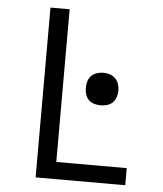

<svg xmlns="http://www.w3.org/2000/svg" viewBox="-53 -781 705 828"><g transform="rotate(5 300.0 -367.5)"><path d="M132 0V-735H215V-74H520V0ZM384 -334Q370 -334 356 -338Q342 -342 332 -352Q322 -362 318 -376Q314 -390 314 -404Q314 -418 318 -432Q322 -446 332 -456Q342 -466 356 -470.5Q370 -475 384 -475Q398 -475 412 -470.5Q426 -466 436 -456Q446 -446 450.5 -432Q455 -418 455 -404Q455 -390 450.5 -376Q446 -362 436 -352Q426 -342 412 -338Q398 -334 384 -334Z"/></g></svg>

Font: Bmono
Style: Regular
Weight: 400
Monospace: yes
Designer: Belleve Invis
Foundry: Belleve Invis
Version: Version 11.2.2; ttfautohint (v1.8.2)